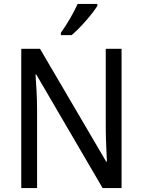

<svg xmlns="http://www.w3.org/2000/svg" viewBox="-20 -1057 732 984"><path d="M479 -1027V-1037H378C358 -992 323 -932 292 -889V-877H347C393 -915 456 -989 479 -1027ZM603 -93V-807H522V-407C522 -349 526 -271 528 -229H524L185 -807H89V-93H170V-493C170 -557 166 -622 162 -675H166L506 -93Z"/></svg>

Font: Noto Sans Kannada UI SemiCondensed SemiBold
Style: Regular
Weight: 600
Width: 4
Designer: Jelle Bosma - Monotype Design Team
Foundry: Monotype Imaging Inc.
Version: Version 2.006